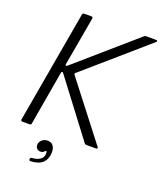

<svg xmlns="http://www.w3.org/2000/svg" viewBox="-173 -872 1006 1195"><g transform="rotate(20 330.0 -274.5)"><path d="M102 -9Q101 0 91 0H42Q37 0 34.5 -3Q32 -6 33 -11L163 -754Q165 -763 174 -763H223Q228 -763 230.5 -760Q233 -757 232 -752L175 -429V-426Q175 -421 178.5 -420Q182 -419 187 -423L572 -758Q577 -763 584 -763H651Q658 -763 659.5 -759Q661 -755 656 -751L250 -398Q243 -392 249 -384L537 -12Q539 -10 539 -6Q539 -4 537 -2Q535 0 531 0H467Q458 0 454 -6L177 -372Q174 -376 171 -376Q166 -376 164 -368ZM165 203V201Q166 192 176 192Q207 190 226 178Q245 166 249 146Q250 137 249 122H240Q229 137 212 137Q198 137 188.5 128Q179 119 179 105Q179 85 194.5 71Q210 57 232 57Q256 57 268.5 73Q281 89 281 116Q281 158 256.5 184.5Q232 211 175 214Q163 214 165 203Z"/></g></svg>

Font: Open Sauce Two Light Italic
Style: Regular
Weight: 300
Italic angle: -10°
Designer: Alfredo Marco Pradil
Foundry: Creative Sauce Fz LLC
Version: Version 1.477